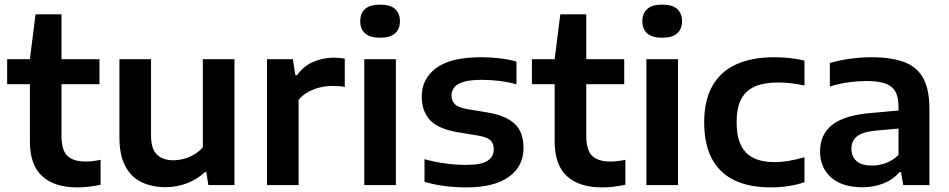

<svg xmlns="http://www.w3.org/2000/svg" viewBox="-20 -802 4112 832"><path d="M314.5 10Q216 10 162.8 -38.5Q109.5 -87 109.5 -190V-545.5L134 -740H246.5V-213.5Q246.5 -151 272.2 -126.5Q298 -102 351 -102Q366 -102 381.2 -103.8Q396.5 -105.5 416 -109.5V-1.5Q393 3.5 366.8 6.8Q340.5 10 314.5 10ZM11 -437V-545.5H411V-437Z M697.5 9Q639 9 593.8 -12.5Q548.5 -34 523 -81.8Q497.5 -129.5 497.5 -207.5V-545.5H634.5V-215.5Q634.5 -155 661 -131.2Q687.5 -107.5 731 -107.5Q753.5 -107.5 776.8 -113.8Q800 -120 821.2 -132.5Q842.5 -145 859 -163.5V-545.5H996V0H883L874 -56H868Q833.5 -24 789.5 -7.5Q745.5 9 697.5 9Z M1137 0V-545.5H1249L1260 -476H1267Q1293.5 -514 1335.5 -533Q1377.5 -552 1425.5 -552Q1439 -552 1451.2 -551Q1463.5 -550 1474 -548V-425Q1461 -428 1446.5 -428.8Q1432 -429.5 1418 -429.5Q1393 -429.5 1366 -423Q1339 -416.5 1314.8 -403Q1290.5 -389.5 1274 -369.5V0Z M1558.5 0V-545.5H1695.5V0ZM1627 -638.5Q1583.5 -638.5 1562.2 -657.2Q1541 -676 1541 -710Q1541 -744.5 1562.2 -763.2Q1583.5 -782 1627 -782Q1670.5 -782 1691.8 -763.2Q1713 -744.5 1713 -710Q1713 -676 1691.8 -657.2Q1670.5 -638.5 1627 -638.5Z M2001 10Q1952 10 1906 4Q1860 -2 1819.5 -14V-112.5Q1863 -100 1908.2 -93.8Q1953.5 -87.5 2000 -87.5Q2065.5 -87.5 2092.5 -105.2Q2119.5 -123 2119.5 -154.5Q2119.5 -180 2105.5 -193.8Q2091.5 -207.5 2054 -214L1961.5 -229.5Q1878.5 -243.5 1843 -282.2Q1807.5 -321 1807.5 -384Q1807.5 -460 1870 -507Q1932.5 -554 2066 -554Q2106.5 -554 2146.2 -549.2Q2186 -544.5 2218 -535V-436.5Q2183.5 -446.5 2145.5 -451.2Q2107.5 -456 2068.5 -456Q2016.5 -456 1987.8 -447Q1959 -438 1947.8 -422.5Q1936.5 -407 1936.5 -388.5Q1936.5 -366.5 1950 -351.8Q1963.5 -337 2000 -330L2093 -314.5Q2171 -301.5 2209.8 -266Q2248.5 -230.5 2248.5 -160.5Q2248.5 -81.5 2185.2 -35.8Q2122 10 2001 10Z M2588.5 10Q2490 10 2436.8 -38.5Q2383.5 -87 2383.5 -190V-545.5L2408 -740H2520.5V-213.5Q2520.5 -151 2546.2 -126.5Q2572 -102 2625 -102Q2640 -102 2655.2 -103.8Q2670.5 -105.5 2690 -109.5V-1.5Q2667 3.5 2640.8 6.8Q2614.5 10 2588.5 10ZM2285 -437V-545.5H2685V-437Z M2781 0V-545.5H2918V0ZM2849.5 -638.5Q2806 -638.5 2784.8 -657.2Q2763.5 -676 2763.5 -710Q2763.5 -744.5 2784.8 -763.2Q2806 -782 2849.5 -782Q2893 -782 2914.2 -763.2Q2935.5 -744.5 2935.5 -710Q2935.5 -676 2914.2 -657.2Q2893 -638.5 2849.5 -638.5Z M3319.5 10Q3226.5 10 3162.2 -21Q3098 -52 3064.8 -114.5Q3031.5 -177 3031.5 -272Q3031.5 -366.5 3066.8 -429.2Q3102 -492 3170 -523Q3238 -554 3336 -554Q3371 -554 3404 -550.2Q3437 -546.5 3466 -539.5V-431.5Q3436.5 -438 3408.8 -441.2Q3381 -444.5 3351 -444.5Q3290 -444.5 3250.2 -426.8Q3210.5 -409 3191.2 -371.2Q3172 -333.5 3172 -273Q3172 -211.5 3190.5 -173.2Q3209 -135 3245.8 -117.2Q3282.5 -99.5 3336.5 -99.5Q3366 -99.5 3396.2 -104.5Q3426.5 -109.5 3466 -120.5V-12.5Q3434.5 -1.5 3397 4.2Q3359.5 10 3319.5 10Z M3717.5 9.5Q3629 9.5 3581.2 -33.2Q3533.5 -76 3533.5 -145.5Q3533.5 -220 3587.5 -262Q3641.5 -304 3761.5 -313L3901 -325.5L3913.5 -248.5L3774 -236Q3717.5 -230.5 3693.5 -211Q3669.5 -191.5 3669.5 -157.5Q3669.5 -123.5 3691.8 -104Q3714 -84.5 3758.5 -84.5Q3789 -84.5 3819 -95.5Q3849 -106.5 3873.5 -130.5V-339.5Q3873.5 -382.5 3859 -406.8Q3844.5 -431 3813.8 -441Q3783 -451 3734 -451Q3701 -451 3658.5 -445.5Q3616 -440 3576 -427V-529Q3617.5 -541.5 3666 -547.8Q3714.5 -554 3756 -554Q3842 -554 3897.8 -533.2Q3953.5 -512.5 3980.5 -463.5Q4007.5 -414.5 4007.5 -330V0H3894L3884.5 -56H3877.5Q3850 -23.5 3808 -7Q3766 9.5 3717.5 9.5Z"/></svg>

Font: Encode Sans SemiExpanded SemiBold
Style: Regular
Weight: 600
Width: 6
Designer: Multiple Designers
Foundry: Impallari Type
Version: Version 3.002